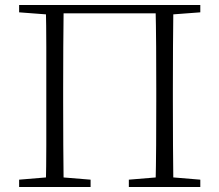

<svg xmlns="http://www.w3.org/2000/svg" viewBox="-20 -743 872 763"><path d="M162 0Q164 -83 164 -165Q164 -247 164 -341V-390Q164 -474 164 -557.5Q164 -641 162 -723H233Q232 -641 231.5 -557.5Q231 -474 231 -390V-341Q231 -247 231.5 -165Q232 -83 233 0ZM598 0Q600 -83 600.5 -165Q601 -247 601 -341V-390Q601 -474 600.5 -557.5Q600 -641 598 -723H669Q668 -641 667.5 -557.5Q667 -474 667 -390V-341Q667 -247 667.5 -165Q668 -83 669 0ZM56 0V-29L188 -40H206L340 -29V0ZM492 0V-29L625 -40H644L776 -29V0ZM56 -694V-723H198V-684H188ZM634 -684V-723H776V-694L643 -684ZM198 -690V-723H634V-690Z"/></svg>

Font: Noto Serif JP
Style: Regular
Weight: 200
Designer: Ryoko NISHIZUKA 西塚涼子 (kana & ideographs); Frank Grießhammer (Latin, Greek & Cyrillic); Wenlong ZHANG 张文龙 (bopomofo); San
Foundry: Adobe
Version: Version 2.001;hotconv 1.1.0;makeotfexe 2.6.0